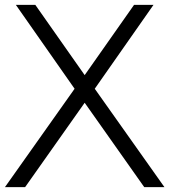

<svg xmlns="http://www.w3.org/2000/svg" viewBox="-33 -770 696 790"><path d="M70.3 0H-12.7L273.9 -404.8L32.2 -750H112.3L315.4 -460.9L518.6 -750H598.6L356.9 -404.8L643.6 0H560.5L315.4 -347.2Z"/></svg>

Font: Spartan MB
Style: Regular
Weight: 400
Designer: Matt Bailey, Mirko Velimirovic
Foundry: Matt Bailey
Version: Version 1.005